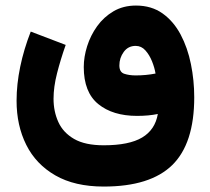

<svg xmlns="http://www.w3.org/2000/svg" viewBox="-20 -460 761 695"><path d="M355.5 215.3Q250.5 215.3 180.2 174.8Q109.9 134.3 75 64.2Q40 -5.9 40 -95.2Q40 -154.8 53.2 -218.5Q66.4 -282.2 91.3 -345.7L217.8 -297.4Q199.2 -244.6 186.5 -194.8Q173.8 -145 173.8 -102.5Q173.8 -56.6 191.2 -18.3Q208.5 20 248.3 43Q288.1 65.9 355.5 65.9Q447.3 65.9 494.4 37.8Q541.5 9.8 551.3 -47.4Q518.1 -40.5 476.1 -40.5Q388.2 -40.5 335.7 -83.3Q283.2 -126 283.2 -217.3Q283.2 -253.9 295.4 -292.7Q307.6 -331.5 331.5 -365Q355.5 -398.4 390.9 -419.2Q426.3 -439.9 472.2 -439.9Q528.3 -439.9 568.4 -411.4Q608.4 -382.8 633.8 -335Q659.2 -287.1 671.1 -228Q683.1 -168.9 683.1 -107.9Q683.1 59.6 603.5 137.5Q523.9 215.3 355.5 215.3ZM471.2 -187Q489.3 -187 507.6 -188.7Q525.9 -190.4 543 -193.8Q539.6 -214.8 530.3 -238Q521 -261.2 506.3 -277.6Q491.7 -293.9 471.2 -293.9Q443.8 -293.9 428 -272.2Q412.1 -250.5 412.1 -223.1Q412.1 -198.7 429.9 -192.9Q447.8 -187 471.2 -187Z"/></svg>

Font: Vazirmatn FD NL Black
Style: Regular
Weight: 900
Designer: Saber Rastikerdar
Foundry: Saber Rastikerdar
Version: Version 33.003